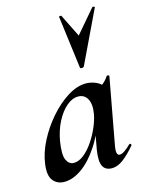

<svg xmlns="http://www.w3.org/2000/svg" viewBox="-113 -800 670 883"><g transform="rotate(-15 222.0 -359.0)"><path d="M83 13Q49 13 29.5 -11.5Q10 -36 18 -91Q25 -142 52.5 -195.5Q80 -249 120.5 -295.5Q161 -342 206.5 -370.5Q252 -399 294 -399Q314 -399 335 -391.5Q356 -384 371.5 -367.5Q387 -351 389 -324L329 -357Q346 -359 364.5 -373Q383 -387 396 -407Q398 -410 403.5 -408Q409 -406 408 -404L350 -89Q341 -42 361 -42Q371 -42 385 -51.5Q399 -61 415 -77Q418 -80 422 -76Q426 -72 423 -69Q392 -32 364.5 -11.5Q337 9 311 9Q279 9 267.5 -14.5Q256 -38 264 -89L289 -229L310 -246Q286 -164 248 -106Q210 -48 167 -17.5Q124 13 83 13ZM147 -60Q171 -60 195 -79Q219 -98 239.5 -128Q260 -158 274.5 -191.5Q289 -225 294 -253Q302 -298 288 -324Q274 -350 244 -350Q216 -350 189 -327Q162 -304 141 -264Q120 -224 111 -172Q101 -109 113 -84.5Q125 -60 147 -60ZM287 -477 255 -726Q255 -729 260.5 -729.5Q266 -730 267 -727L320 -620L414 -730Q416 -732 421 -730.5Q426 -729 425 -726L306 -477Q303 -472 295 -472Q287 -472 287 -477Z"/></g></svg>

Font: Cormorant Light
Style: Bold Italic
Weight: 700
Italic angle: -10°
Version: Version 4.000